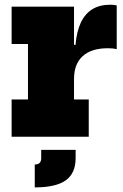

<svg xmlns="http://www.w3.org/2000/svg" viewBox="-20 -594 534 834"><path d="M301.5 -162H365.5V0H30.5V-162H101.5V-403H30.5V-565H301.5ZM487 -380.5Q479 -382.5 470.2 -383.5Q461.5 -384.5 449 -384.5Q377 -384.5 339.2 -350.2Q301.5 -316 301.5 -250.5L272 -399H308Q313 -457.5 331.2 -496Q349.5 -534.5 381.2 -554Q413 -573.5 459.5 -573.5Q467 -573.5 473.8 -572.8Q480.5 -572 487 -570.5ZM159 57H308.5V93Q308.5 158.5 265.8 189.2Q223 220 131 220V120.5Q145 120.5 152 113.8Q159 107 159 93Z"/></svg>

Font: Hepta Slab ExtraBold
Style: Regular
Weight: 800
Designer: Michael LaGattuta
Foundry: Michael LaGattuta
Version: Version 1.102